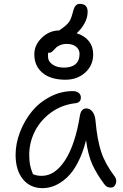

<svg xmlns="http://www.w3.org/2000/svg" viewBox="-20 -957 641 997"><path d="M319.8 -543Q243.7 -543 200.9 -578.6Q158.2 -614.3 158.2 -674.8Q158.2 -723.6 197.5 -761.2Q236.8 -798.8 287.1 -798.8Q295.9 -804.2 304.2 -811Q330.1 -829.6 340.1 -845.5Q350.1 -861.3 357.9 -892.1Q364.3 -918 372.6 -927.5Q380.9 -937 394 -937Q435.1 -937 435.1 -896Q435.1 -865.7 419.2 -836.4Q403.3 -807.1 377.9 -784.2Q418.9 -772 441.4 -743.4Q463.9 -714.8 463.9 -674.8Q463.9 -617.7 422.6 -580.3Q381.3 -543 319.8 -543ZM229 -666Q229 -638.7 252.2 -622.3Q275.4 -606 312 -606Q351.6 -606 372.3 -624Q393.1 -642.1 393.1 -676.8Q393.1 -699.7 375.2 -714.4Q357.4 -729 327.1 -729Q306.6 -729 290.8 -721.9Q274.9 -714.8 267.6 -706.1Q260.3 -697.3 252.4 -690.2Q244.6 -683.1 237.8 -683.1H230Q229 -678.2 229 -666ZM201.2 20Q136.2 20 98.6 -26.9Q61 -73.7 61 -152.8Q61 -211.4 83.7 -270.8Q106.4 -330.1 144.8 -377.4Q183.1 -424.8 239.5 -454.3Q295.9 -483.9 357.9 -483.9Q376.5 -483.9 388.2 -475.1Q399.9 -466.3 399.9 -450.2Q399.9 -423.8 370.1 -420.9Q299.8 -412.6 244.6 -372.3Q189.5 -332 160.6 -274.2Q131.8 -216.3 131.8 -152.8Q131.8 -123.5 135.7 -102.3Q139.6 -81.1 150.9 -53.2Q167.5 -43.9 196.8 -43.9Q265.6 -43.9 318.1 -125Q370.6 -206.1 395 -356.9Q401.4 -394 428.2 -394Q447.8 -394 460.9 -376Q474.1 -357.9 476.1 -328.1Q484.9 -230.5 505.4 -168.5Q525.9 -106.4 575.2 -41Q588.4 -23.9 581.3 -3.4Q574.2 17.1 556.2 17.1Q543 17.1 534.9 12.2Q526.9 7.3 519 -3.9Q481.9 -54.2 459.7 -102.3Q437.5 -150.4 426.8 -229Q410.6 -164.1 385 -114.5Q359.4 -64.9 328.9 -36.4Q298.3 -7.8 266.4 6.1Q234.4 20 201.2 20Z"/></svg>

Font: Shantell Sans Bouncy
Style: Regular
Weight: 300
Designer: Stephen Nixon, Anya Danilova, Shantell Martin
Foundry: Arrow Type
Version: Version 1.006;[9816181b4]